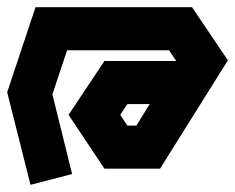

<svg xmlns="http://www.w3.org/2000/svg" viewBox="-23 -500 655 535"><path d="M76 -480H512L612 -332L423 -30H268L168 -180L268 -330H468L448 -360H164L123 -237L178 -15L62 15L-3 -243ZM332 -210 312 -180 332 -150H357L394 -210Z"/></svg>

Font: SOV_raksil
Style: Book
Weight: 400
Version: Version 1.00